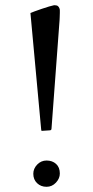

<svg xmlns="http://www.w3.org/2000/svg" viewBox="-20 -708 359 738"><path d="M208 -677Q210 -673 210 -668Q210 -663 210 -658Q210 -650 209.5 -642.5Q209 -635 209 -631L178 -214Q178 -207 171 -207L141 -205Q138 -205 138 -213L97 -658Q101 -660 113.5 -664.5Q126 -669 140.5 -674Q155 -679 168.5 -683Q182 -687 188 -688Q198 -688 202 -685Q206 -682 208 -677ZM108 -40Q108 -60 123 -75.5Q138 -91 159 -91Q181 -91 195.5 -78Q210 -65 210 -41Q210 -22 195 -6Q180 10 159 10Q137 10 122.5 -4Q108 -18 108 -40Z"/></svg>

Font: Lusitana
Style: Regular
Weight: 400
Designer: Ana Paula Megda
Foundry: Ana Paula Megda
Version: Version 1.000; ttfautohint (v1.1) -l 8 -r 50 -G 200 -x 14 -D